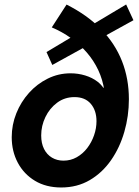

<svg xmlns="http://www.w3.org/2000/svg" viewBox="-20 -830 623 858"><path d="M253.6 7.8Q185.9 7.8 136.3 -22Q86.7 -51.9 59.6 -102.8Q32.4 -153.8 32.4 -216.9Q32.4 -272.5 53 -323.8Q73.6 -375 109.7 -415.1Q145.8 -455.3 193.5 -478.8Q241.2 -502.4 295.4 -502.4Q329 -502.4 360.6 -492.8Q392.2 -483.2 416.3 -464.7Q440.4 -446.2 451.3 -419.5L431.7 -438.3H467.1L446.3 -425.4Q439.1 -474 419 -516.9Q398.8 -559.8 367.6 -595.7Q336.4 -631.6 296.9 -659.9Q257.4 -688.1 211.4 -707.6L277.4 -809.6Q370.6 -762.7 432.6 -698.8Q494.5 -634.8 525.3 -556.4Q556 -478 556 -386.7Q556 -311.5 535.6 -240.8Q515.3 -170.2 476.2 -114.1Q437.2 -58 381.1 -25.1Q324.9 7.8 253.6 7.8ZM263.8 -112.1Q295.9 -112.1 322.8 -127.3Q349.8 -142.5 369.6 -168.1Q389.3 -193.8 400.2 -225.1Q411.2 -256.5 411.2 -288.4Q411.2 -336.4 385.6 -366.3Q360 -396.1 313 -396.1Q269.2 -396.1 235.5 -371.2Q201.8 -346.2 182.9 -306.9Q164.1 -267.7 164.1 -224.7Q164.1 -189.6 176.8 -164.3Q189.6 -138.9 212.3 -125.5Q235 -112.1 263.8 -112.1ZM213.7 -539.7 187.8 -597.3 543.7 -810 576.3 -739.6Z"/></svg>

Font: Reddit Sans
Style: Italic
Weight: 400
Italic angle: -11.25°
Designer: Stephen Hutchings
Version: Version 1.013